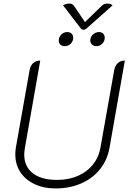

<svg xmlns="http://www.w3.org/2000/svg" viewBox="-20 -1049 721 1078"><path d="M66 -182Q66 -201 69 -220L146 -654Q150 -680 166 -694.5Q182 -709 206 -709L120 -220Q116 -194 116 -182Q116 -114 164 -76.5Q212 -39 300 -39Q397 -39 463 -88Q529 -137 544 -220L621 -654Q626 -680 641 -694.5Q656 -709 681 -709L595 -220Q583 -151 541.5 -99Q500 -47 435.5 -19Q371 9 292 9Q225 9 173.5 -15.5Q122 -40 94 -83Q66 -126 66 -182ZM552 -1017Q564 -1029 583 -1029Q601 -1029 612 -1019L466 -889Q458 -882 449 -882Q440 -882 434 -889L334 -1019Q352 -1029 368 -1029Q386 -1029 395 -1017L457 -925ZM310 -821Q310 -841 324 -855Q338 -869 358 -869Q373 -869 382 -860Q391 -851 391 -837Q391 -818 377.5 -804Q364 -790 344 -790Q328 -790 319 -798.5Q310 -807 310 -821ZM487 -822Q487 -841 501.5 -855Q516 -869 536 -869Q551 -869 559.5 -860Q568 -851 568 -837Q568 -818 554.5 -804Q541 -790 522 -790Q506 -790 496.5 -799Q487 -808 487 -822Z"/></svg>

Font: K2D Thin
Style: Italic
Weight: 100
Italic angle: -10°
Designer: Katatrad Aksorn Co.,Ltd.
Foundry: Cadson Demak Co.,Ltd.
Version: Version 1.000; ttfautohint (v1.6)